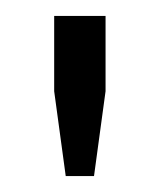

<svg xmlns="http://www.w3.org/2000/svg" viewBox="-20 -820 200 241"><path d="M62.5 -599 48 -705.5V-800H112.5V-705.5L98 -599Z"/></svg>

Font: Big Shoulders Text Thin Light
Style: Regular
Weight: 300
Version: Version 2.002